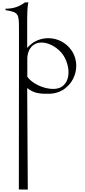

<svg xmlns="http://www.w3.org/2000/svg" viewBox="-20 -770 707 1589"><path d="M210 799 205 -41C267 8 323 6 384 6C429 6 475 -7 514 -35C576 -79 611 -152 611 -225C611 -271 598 -317 569 -357C525 -419 453 -454 380 -454C334 -454 288 -441 247 -412C231 -401 217 -388 205 -373V-613C205 -630 205 -712 215 -750H186C141 -716 93 -698 26 -698V-686C135 -669 137 -655 137 -529V-229L136 798ZM419 -34C341 -34 244 -79 206 -135V-271C204 -321 218 -368 256 -397C276 -412 300 -418 324 -418C390 -418 463 -372 502 -316C529 -275 547 -222 547 -172C547 -125 532 -82 495 -55C475 -40 448 -34 419 -34Z"/></svg>

Font: Cantique Normal
Style: Regular
Weight: 400
Designer: Sébastien Hayez
Foundry: Sébastien Hayez & Ariel Martín Pérez
Version: Version 1.000;hotconv 1.0.109;makeotfexe 2.5.65596